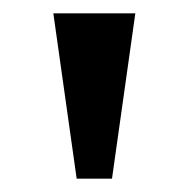

<svg xmlns="http://www.w3.org/2000/svg" viewBox="-20 -734 283 288"><path d="M95 -466 60 -714H183L148 -466Z"/></svg>

Font: Noto Nastaliq Urdu Medium
Style: Regular
Weight: 500
Designer: Monotype Design Team (Patrick Giasson: type design, Kamal Mansour: OpenType code, Glenda Bellarosa). Updated by Simon Co
Foundry: Monotype Imaging Inc., Simon Cozens
Version: Version 3.007